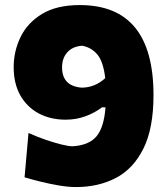

<svg xmlns="http://www.w3.org/2000/svg" viewBox="-20 -724 662 758"><path d="M280 14.5Q249 14.5 211.2 8Q173.5 1.5 137.5 -7.5Q101.5 -16.5 77 -24L92.5 -199Q126 -184 160.2 -172.2Q194.5 -160.5 223 -153.5Q251.5 -146.5 266.5 -146.5Q331.5 -150.5 361 -185.8Q390.5 -221 396.5 -300L383 -300.5Q354 -278.5 317.5 -265Q281 -251.5 239 -251.5Q179.5 -251.5 133 -276.2Q86.5 -301 60.2 -347.5Q34 -394 34 -459Q34 -521.5 61 -577.5Q88 -633.5 145.8 -668.8Q203.5 -704 295 -704Q586 -704 586 -348.5Q586 -217 546 -137Q506 -57 437 -21.2Q368 14.5 280 14.5ZM225 -458Q225 -384.5 302 -378Q354.5 -378 395.5 -415.5Q387.5 -483 363.2 -510.2Q339 -537.5 304 -543.5Q266 -540.5 245.5 -517.2Q225 -494 225 -458Z"/></svg>

Font: Commissioner Flair ExtraBold
Style: Regular
Weight: 800
Designer: Kostas Bartsokas
Foundry: Kostas Bartsokas
Version: Version 1.000; ttfautohint (v1.8.3)